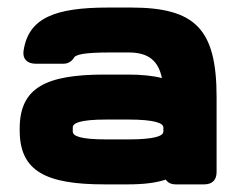

<svg xmlns="http://www.w3.org/2000/svg" viewBox="-20 -770 626 509"><path d="M446.3 -281.2H521C542.5 -281.2 554.2 -292.5 554.2 -314V-512.7C554.2 -692.9 498 -750 327.1 -750H267.6C125.5 -750 55.7 -722.7 42.5 -635.7C39.1 -613.8 52.2 -601.1 74.2 -601.1H149.4C164.1 -601.1 173.3 -612.3 175.3 -615.7C179.7 -626 205.1 -630.9 272.9 -630.9H321.3C373.5 -630.9 399.9 -608.9 409.2 -563C385.3 -569.3 355 -572.3 318.8 -572.3H257.3C101.6 -572.3 32.2 -537.6 32.2 -429.2V-424.3C32.2 -315.9 101.6 -281.2 257.3 -281.2H318.8C360.4 -281.2 393.6 -285.2 419.4 -293.9C424.8 -285.6 433.6 -281.2 446.3 -281.2ZM318.8 -400.4H263.2C190.9 -400.4 172.9 -409.7 172.9 -421.4V-432.1C172.9 -443.4 190.9 -453.1 263.2 -453.1H318.8C391.1 -453.1 413.1 -443.4 413.1 -432.1V-421.4C413.1 -409.7 391.1 -400.4 318.8 -400.4Z"/></svg>

Font: Gyrotrope Black
Style: Regular
Weight: 900
Designer: David Moles
Version: Version 1.003;Glyphs 3.3.1 (3343)